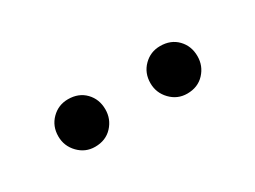

<svg xmlns="http://www.w3.org/2000/svg" viewBox="-25 -773 456 343"><g transform="rotate(-30 203.5 -601.0)"><path d="M108 -552Q88 -552 74 -566.5Q60 -581 60 -601Q60 -622 74 -636Q88 -650 108 -650Q130 -650 143.5 -636Q157 -622 157 -601Q157 -581 143.5 -566.5Q130 -552 108 -552ZM298 -552Q278 -552 264 -566.5Q250 -581 250 -601Q250 -622 264 -636Q278 -650 298 -650Q320 -650 333.5 -636Q347 -622 347 -601Q347 -581 333.5 -566.5Q320 -552 298 -552Z"/></g></svg>

Font: Outfit-Light
Style: Regular
Weight: 300
Designer: Rodrigo Fuenzalida
Foundry: fragTYPE
Version: Version 1.000